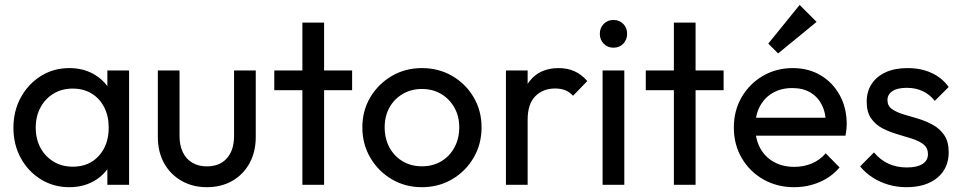

<svg xmlns="http://www.w3.org/2000/svg" viewBox="-20 -768 3998 798"><path d="M268.2 10Q202.5 10 149.8 -22.6Q97 -55.2 66.4 -111.1Q35.8 -167 35.8 -236.5Q35.8 -306.8 66.4 -362.8Q97 -418.8 149.6 -451.9Q202.2 -485 267.8 -485Q322.2 -485 364.8 -462.5Q407.2 -440 433.1 -400.2Q459 -360.5 461.8 -309V-166.2Q458.8 -114.8 433.2 -74.9Q407.8 -35 365.1 -12.5Q322.5 10 268.2 10ZM282.8 -75.2Q350 -75.2 390.9 -120.4Q431.8 -165.5 431.8 -237.2Q431.8 -285.5 413.1 -322.1Q394.5 -358.8 360.9 -379.2Q327.2 -399.8 282.2 -399.8Q237.2 -399.8 202.8 -379Q168.2 -358.2 148.4 -321.6Q128.5 -285 128.5 -237.5Q128.5 -190 148.4 -153.4Q168.2 -116.8 203 -96Q237.8 -75.2 282.8 -75.2ZM426.2 0V-127.5L442.8 -243.8L426.2 -358.5V-475H516.5V0Z M839.5 10Q780.5 10 734.1 -16.6Q687.8 -43.2 661.9 -90.1Q636 -137 636 -198.8V-475H726.2V-202.8Q726.2 -163.8 739.8 -135.5Q753.2 -107.2 779 -91.9Q804.8 -76.5 839.7 -76.5Q893 -76.5 922.9 -110.1Q952.8 -143.8 952.8 -202.8V-475H1043V-198.8Q1043 -136.8 1017.1 -89.6Q991.2 -42.5 945.4 -16.2Q899.5 10 839.5 10Z M1236.8 0V-674H1327V0ZM1120 -393.2V-475H1443.5V-393.2Z M1733.5 10Q1664.2 10 1608.1 -23.1Q1552 -56.2 1519 -112.8Q1486 -169.2 1486 -238.8Q1486 -308 1519 -363.5Q1552 -419 1608.1 -452Q1664.2 -485 1733.5 -485Q1803.2 -485 1859.4 -452.4Q1915.5 -419.8 1948.5 -363.9Q1981.5 -308 1981.5 -238.8Q1981.5 -169 1948.5 -112.6Q1915.5 -56.2 1859.4 -23.1Q1803.2 10 1733.5 10ZM1733.5 -76.8Q1778.8 -76.8 1813.9 -97.6Q1849 -118.5 1868.9 -155.4Q1888.8 -192.2 1888.8 -239Q1888.8 -285.2 1868.5 -321Q1848.2 -356.8 1813.5 -377.5Q1778.8 -398.2 1733.5 -398.2Q1689 -398.2 1653.8 -377.5Q1618.5 -356.8 1598.6 -321Q1578.8 -285.2 1578.8 -238.8Q1578.8 -192 1598.6 -155.2Q1618.5 -118.5 1653.8 -97.6Q1689 -76.8 1733.5 -76.8Z M2082.8 0V-475H2173V0ZM2173 -270.5 2139.2 -286.2Q2139.2 -376.5 2181.2 -430.8Q2223.2 -485 2302.2 -485Q2337.8 -485 2366.9 -472.2Q2396 -459.5 2421 -431.2L2361.8 -370Q2346.8 -386.2 2328.6 -393.2Q2310.5 -400.2 2286.8 -400.2Q2237 -400.2 2205 -368.1Q2173 -336 2173 -270.5Z M2484.5 0V-475H2574.8V0ZM2529.5 -569.8Q2505.2 -569.8 2489.1 -586.5Q2473 -603.2 2473 -627.5Q2473 -652 2489.1 -668.5Q2505.2 -685 2529.5 -685Q2554.8 -685 2570.6 -668.5Q2586.5 -652 2586.5 -627.5Q2586.5 -603.2 2570.6 -586.5Q2554.8 -569.8 2529.5 -569.8Z M2780.8 0V-674H2871V0ZM2664 -393.2V-475H2987.5V-393.2Z M3280.8 10Q3209.5 10 3152.8 -22.2Q3096 -54.5 3063 -110.9Q3030 -167.2 3030 -237.8Q3030 -308 3062.4 -363.9Q3094.8 -419.8 3150.5 -452.4Q3206.2 -485 3274.8 -485Q3340.5 -485 3391 -454.9Q3441.5 -424.8 3470.4 -372Q3499.2 -319.2 3499.2 -251.5Q3499.2 -241.5 3498 -230Q3496.8 -218.5 3494 -204H3093.2V-278.8H3446.2L3413.2 -250Q3412.8 -297.8 3396 -331.5Q3379.2 -365.2 3348.2 -383.6Q3317.2 -402 3273 -402Q3226.5 -402 3191.9 -381.9Q3157.2 -361.8 3138.1 -325.8Q3119 -289.8 3119 -240.5Q3119 -190.8 3139.1 -153.2Q3159.2 -115.8 3196 -95.1Q3232.8 -74.5 3281 -74.5Q3320.8 -74.5 3354.5 -88.8Q3388.2 -103 3411.8 -130.8L3469.5 -72.2Q3435.5 -32.2 3386.1 -11.1Q3336.8 10 3280.8 10ZM3214 -546 3173.2 -586.8 3303.5 -747.5 3374 -677Z M3747.5 10Q3708.2 10 3672.4 -0.5Q3636.5 -11 3606.8 -30.2Q3577 -49.5 3554.8 -76.5L3612.5 -134.5Q3638.8 -103 3672.9 -87.5Q3707 -72 3749.2 -72Q3791.2 -72 3814 -86.4Q3836.8 -100.8 3836.8 -127.2Q3836.8 -153.2 3818.4 -167.8Q3800 -182.2 3770.9 -191.6Q3741.8 -201 3709.5 -210.2Q3677.2 -219.5 3648.1 -234.5Q3619 -249.5 3600.6 -275.9Q3582.2 -302.2 3582.2 -345Q3582.2 -388 3602.9 -419.2Q3623.5 -450.5 3661.4 -467.8Q3699.2 -485 3751.8 -485Q3807.5 -485 3851.1 -465.2Q3894.8 -445.5 3923 -406.5L3865.2 -348.8Q3844.5 -375.2 3815.2 -389.1Q3786 -403 3748.8 -403Q3710 -403 3689.2 -389.2Q3668.5 -375.5 3668.5 -352Q3668.5 -328.2 3686.9 -315Q3705.2 -301.8 3734.4 -293Q3763.5 -284.2 3795.8 -274.8Q3828 -265.2 3857.1 -249.2Q3886.2 -233.2 3904.6 -206.2Q3923 -179.2 3923 -135Q3923 -68.2 3875.6 -29.1Q3828.2 10 3747.5 10Z"/></svg>

Font: Outfit Thin
Style: Regular
Weight: 100
Designer: Rodrigo Fuenzalida
Foundry: fragTYPE
Version: Version 1.000